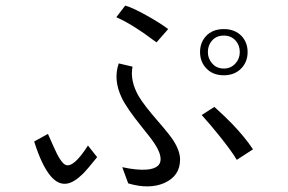

<svg xmlns="http://www.w3.org/2000/svg" viewBox="-20 -736 1040 694"><path d="M432.6 -715.8 400.4 -673.8Q437.5 -657.2 474.6 -632.8Q497.1 -619.1 533.2 -591.8L545.9 -583L587.9 -630.9Q559.6 -652.3 510.7 -679.7Q458 -709 432.6 -715.8ZM459 -495.1 409.2 -506.8Q388.7 -448.2 419.9 -382.8Q438.5 -343.8 494.1 -275.4Q528.3 -233.4 540 -214.8Q560.5 -183.6 560.5 -160.2Q560.5 -127.9 511.7 -123Q474.6 -120.1 421.9 -131.8L443.4 -73.2Q518.6 -50.8 573.2 -74.2Q630.9 -99.6 630.9 -159.2Q630.9 -190.4 606.4 -228.5Q591.8 -251 551.8 -296.9Q499 -357.4 480.5 -389.6Q449.2 -445.3 459 -495.1ZM754.9 -349.6 709 -320.3Q739.3 -287.1 774.4 -243.2Q817.4 -189.5 835.9 -158.2L894.5 -196.3Q865.2 -240.2 819.3 -288.1Q793 -315.4 754.9 -349.6ZM153.3 -252 103.5 -224.6Q130.9 -137.7 163.1 -99.6Q190.4 -67.4 221.7 -72.3Q247.1 -76.2 278.3 -106.4Q296.9 -125 331.1 -168L297.9 -210Q247.1 -129.9 217.8 -139.6Q199.2 -146.5 171.9 -210ZM789.1 -630.9Q748 -630.9 724.6 -605.5Q703.1 -582 703.1 -547.9Q703.1 -513.7 724.6 -490.2Q748 -463.9 789.1 -463.9Q829.1 -463.9 853.5 -490.2Q875 -513.7 875 -547.9Q875 -582 853.5 -605.5Q829.1 -630.9 789.1 -630.9ZM789.1 -607.4Q815.4 -607.4 832 -588.9Q846.7 -572.3 846.7 -547.9Q846.7 -524.4 832 -507.8Q815.4 -488.3 789.1 -488.3Q761.7 -488.3 746.1 -507.8Q731.4 -524.4 731.4 -547.9Q731.4 -572.3 746.1 -588.9Q761.7 -607.4 789.1 -607.4Z"/></svg>

Font: DotumChe
Style: Regular
Weight: 400
Monospace: yes
Version: Version 2.21